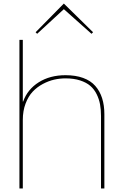

<svg xmlns="http://www.w3.org/2000/svg" viewBox="-20 -1065 695 1085"><path d="M569.8 -418.9V0H550.8V-409.2Q550.8 -445.3 545.4 -475.1Q540 -504.9 526.1 -533Q512.2 -561 490 -580.1Q467.8 -599.1 432.4 -610.6Q397 -622.1 350.1 -622.1Q318.4 -622.1 286.6 -615Q254.9 -607.9 222.2 -590.6Q189.5 -573.2 164.8 -547.1Q140.1 -521 124.5 -479.7Q108.9 -438.5 108.9 -387.2V0H89.8V-839.8H108.9V-491.2H110.8Q135.3 -560.1 199 -600.1Q262.7 -640.1 350.1 -640.1Q407.2 -640.1 450 -624.5Q492.7 -608.9 518.6 -579.3Q544.4 -549.8 557.1 -509.8Q569.8 -469.7 569.8 -418.9ZM340.8 -1044.9 505.9 -882.8 497.1 -874 340.8 -1013.2 189.9 -874 181.2 -882.8Z"/></svg>

Font: Sinkin Sans 100 Thin
Style: Regular
Weight: 100
Designer: Keith Bates
Foundry: K-Type
Version: Sinkin Sans (version 1.0)  by Keith Bates   •   © 2014   www